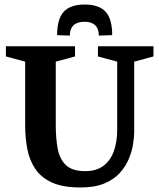

<svg xmlns="http://www.w3.org/2000/svg" viewBox="-20 -818 701 847"><path d="M336 9Q258 9 210 -12.5Q162 -34 136 -72.5Q110 -111 100.5 -160.5Q91 -210 91 -265V-546L6 -569V-614H311V-569L226 -546V-265Q226 -208 234.5 -162Q243 -116 271 -89.5Q299 -63 356 -63Q406 -63 437 -87Q468 -111 482.5 -152Q497 -193 497 -245V-546L412 -569V-614H657V-569L572 -546V-236Q572 -213 567 -181.5Q562 -150 548 -116.5Q534 -83 508 -54.5Q482 -26 440 -8.5Q398 9 336 9ZM288 -661 232 -663Q232 -734 261 -766Q290 -798 354 -798Q417 -798 446 -766Q475 -734 475 -663L416 -661Q416 -691 400 -706.5Q384 -722 353 -722Q321 -722 304.5 -706.5Q288 -691 288 -661Z"/></svg>

Font: Manuale
Style: Regular
Weight: 400
Designer: Eduardo Tunni / Pablo Cosgaya
Foundry: Eduardo Tunni / Pablo Cosgaya
Version: Version 1.002